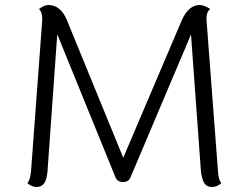

<svg xmlns="http://www.w3.org/2000/svg" viewBox="-20 -740 992 768"><path d="M866 -8Q848 8 828 8Q808 8 798.5 -5.5Q789 -19 784 -51L744 -602L503 -33Q496 -12 472 -12Q448 -12 441 -33L209 -603L170 -54Q167 -21 156.5 -6.5Q146 8 126.5 8Q107 8 89 -8Q100 -16 104 -54L149 -660Q150 -690 136 -704Q157 -720 173 -720Q222 -720 247 -661L473 -109L708 -661Q735 -720 779 -720Q796 -720 821 -704Q806 -693 806 -667Q806 -664 806 -661L852 -54Q854 -18 866 -8Z"/></svg>

Font: Laila Light
Style: Regular
Weight: 300
Designer: Hitesh Malaviya
Foundry: Indian Type Foundry
Version: Version 1.302;PS 1.0;hotconv 1.0.78;makeotf.lib2.5.61930; tt